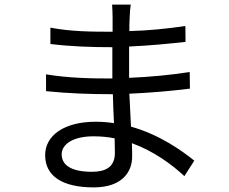

<svg xmlns="http://www.w3.org/2000/svg" viewBox="-20 -776 996 834"><path d="M479 -111.2C479 -46.2 432.9 -29.8 378.9 -29.8C284.8 -29.8 247.9 -61.8 247.9 -105.8C247.9 -148.8 296.2 -183.9 386 -183.9C418 -183.9 448.2 -181.1 478 -175.1C478 -149.1 479 -127.1 479 -111.2ZM823.9 -78.1C771 -121.1 674 -190.7 549 -225.9C546.9 -271 544 -320 541.9 -369C631.7 -372.9 715.9 -380 805 -391L804 -463.1C719.1 -449.9 631.7 -441.8 540.8 -437.9V-573.9C630 -577.8 710.9 -585.9 785.9 -594.1L785.2 -663C702.1 -650.9 623.9 -643.1 541.9 -641C541.9 -663 541.9 -681.8 543 -692.8C544 -720.9 545.1 -739 547.9 -756H467C468 -742.9 469.1 -714.8 469.1 -699.9V-638.1C380 -638.1 286.9 -638.8 198.9 -655.9V-584.9C288 -573.9 378.2 -571 468 -571V-435C372.2 -435 275.2 -437.1 180 -453.1V-380C277 -370 373.2 -366.8 470.2 -366.8C471.2 -327.8 473 -283 475.1 -241.1C449.2 -245 424 -247.2 396 -247.2C258.9 -247.2 176.1 -187.9 176.1 -101.9C176.1 -11 251.1 38 387.1 38C511 38 554 -30.2 554 -95.2C554 -109 554 -130 552.9 -154.1C647 -120 725.9 -62.1 780.9 -11Z"/></svg>

Font: Karasuma Gothic
Style: Regular
Weight: 400
Designer: Rasmus Andersson, Ryoko Nishizuka
Foundry: Genbu
Version: Version 1.00